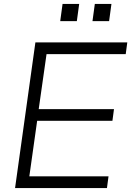

<svg xmlns="http://www.w3.org/2000/svg" viewBox="-20 -962 671 982"><path d="M57 0 161 -745H631L623 -685H218L178 -404H563L555 -344H170L130 -60H535L527 0ZM288 -854 300 -942H385L373 -854ZM453 -854 465 -942H550L538 -854Z"/></svg>

Font: Plus Jakarta Sans Light
Style: Italic
Weight: 300
Italic angle: -8°
Designer: Gumpita Rahayu
Foundry: Tokotype
Version: Version 2.071; ttfautohint (v1.8.4.7-5d5b);gftools[0.9.29]